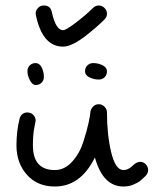

<svg xmlns="http://www.w3.org/2000/svg" viewBox="-20 -680 570 700"><path d="M361 -609Q332 -580 288 -546Q240 -510 210 -510Q135 -510 111 -624Q111 -625 110.5 -627Q110 -629 110 -630Q110 -642 118.5 -651Q127 -660 140 -660Q164 -660 169 -636Q183 -570 210 -570Q220 -570 252 -594Q292 -624 319 -651Q328 -660 340 -660Q352 -660 361 -651Q370 -642 370 -630Q370 -618 361 -609ZM290 -420Q290 -433 298.5 -441.5Q307 -450 320 -450Q338 -450 354 -442Q370 -434 370 -420Q370 -407 361.5 -398.5Q353 -390 340 -390Q322 -390 306 -398Q290 -406 290 -420ZM110 -450Q124 -450 132 -434Q140 -418 140 -400Q140 -387 131.5 -378.5Q123 -370 110 -370Q98 -370 89 -387.5Q80 -405 80 -420Q80 -433 88.5 -441.5Q97 -450 110 -450ZM491 -90Q503 -90 511.5 -81Q520 -72 520 -60Q520 -50 513 -41L510 -38Q508 -36 505.5 -33.5Q503 -31 498.5 -27Q494 -23 489.5 -19.5Q485 -16 478 -12.5Q471 -9 464 -6Q457 -3 448 -1.5Q439 0 430 0Q355 0 326 -106Q274 0 180 0Q116 0 78 -43Q40 -86 40 -150Q40 -202 52 -250Q60 -270 80 -270Q93 -270 101.5 -261Q110 -252 110 -240Q110 -238 105 -213.5Q100 -189 100 -150Q100 -60 180 -60Q215 -60 242.5 -90Q270 -120 283.5 -162Q297 -204 303 -232.5Q309 -261 310 -274Q312 -284 320 -292Q328 -300 340 -300Q352 -300 361 -291Q370 -282 370 -270Q370 -189 385.5 -124.5Q401 -60 430 -60Q447 -60 462.5 -75Q478 -90 491 -90Z"/></svg>

Font: Pecita
Style: Book
Weight: 400
Width: 7
Version: Version 4.3